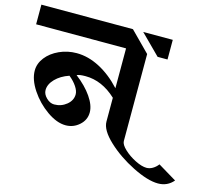

<svg xmlns="http://www.w3.org/2000/svg" viewBox="-121 -822 1151 1029"><g transform="rotate(15 454.0 -307.0)"><path d="M-14 -689H494L602 -580V-97Q602 -78 629 -52.5Q656 -27 693 -8.5Q730 10 756 10Q773 10 789.5 0.5Q806 -9 819 -26L922 36Q889 75 837 75Q780 75 695 32.5Q610 -10 547.5 -68.5Q485 -127 485 -174V-306Q406 -380 314 -380Q280 -380 266 -373Q322 -330 354 -283.5Q386 -237 386 -198Q386 -156 353.5 -127Q321 -98 278 -98Q229 -98 173.5 -137Q118 -176 80.5 -232.5Q43 -289 43 -339Q43 -378 69.5 -412Q96 -446 141 -466.5Q186 -487 237 -487Q301 -487 365 -453.5Q429 -420 485 -359V-580H-14ZM551 -689H715V-580H660ZM288 -272Q288 -291 272.5 -314.5Q257 -338 230 -360Q183 -344 154.5 -314.5Q126 -285 126 -253Q126 -230 146.5 -210Q167 -190 190 -190Q229 -190 258.5 -214Q288 -238 288 -272Z"/></g></svg>

Font: Amita
Style: Bold
Weight: 700
Designer: Eduardo Rodriguez Tunni, Modular Infotech, Brian J. Bonislawsky
Foundry: Eduardo Rodriguez Tunni, Modular Infotech, Brian J. Bonislawsky
Version: Version 1.003